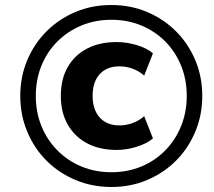

<svg xmlns="http://www.w3.org/2000/svg" viewBox="-20 -736 855 767"><path d="M425 11Q348 11 281.5 -17Q215 -45 166 -94Q117 -143 89 -209.5Q61 -276 61 -353Q61 -430 89 -496Q117 -562 166 -611Q215 -660 281 -688Q347 -716 425 -716Q502 -716 568 -688Q634 -660 683 -611Q732 -562 760 -496Q788 -430 788 -353Q788 -276 760 -209.5Q732 -143 683 -94Q634 -45 568 -17Q502 11 425 11ZM446 -137Q378 -137 328 -163.5Q278 -190 250.5 -238.5Q223 -287 223 -353Q223 -420 250.5 -468Q278 -516 328 -542Q378 -568 446 -568Q486 -568 526 -556Q566 -544 591 -523L556 -434Q536 -452 510 -461.5Q484 -471 457 -471Q407 -471 378.5 -440Q350 -409 350 -353Q350 -298 378.5 -266.5Q407 -235 457 -235Q484 -235 510 -244.5Q536 -254 556 -272L591 -183Q566 -162 525.5 -149.5Q485 -137 446 -137ZM425 -48Q490 -48 545 -71Q600 -94 640.5 -135.5Q681 -177 703.5 -232.5Q726 -288 726 -353Q726 -418 703.5 -473.5Q681 -529 640.5 -570Q600 -611 545 -634Q490 -657 425 -657Q360 -657 305 -634Q250 -611 209 -570Q168 -529 145.5 -473.5Q123 -418 123 -353Q123 -288 145.5 -232.5Q168 -177 209 -135.5Q250 -94 305 -71Q360 -48 425 -48Z"/></svg>

Font: Nunito Sans 12pt ExtraLight ExtraBold
Style: Italic
Weight: 800
Italic angle: -9°
Version: Version 3.101;gftools[0.9.27]